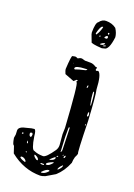

<svg xmlns="http://www.w3.org/2000/svg" viewBox="-274 -692 683 980"><g transform="rotate(20 67.0 -202.5)"><path d="M125 -630.9Q158.2 -630.9 180.7 -613.3Q195.3 -590.8 197.3 -568.4Q188.5 -495.1 162.1 -495.1Q162.1 -494.1 150.4 -492.2Q91.8 -496.1 91.8 -503.9V-504.9L78.1 -541L76.2 -550.8Q76.2 -603.5 89.8 -611.3Q104.5 -630.9 125 -630.9ZM96.7 -553.7V-552.7L100.6 -547.9Q113.3 -563.5 121.1 -592.8V-596.7H118.2Q107.4 -596.7 96.7 -553.7ZM157.2 -578.1 155.3 -575.2V-572.3L159.2 -568.4Q163.1 -569.3 163.1 -575.2L160.2 -578.1ZM145.5 -549.8V-547.9L147.5 -545.9H156.2Q162.1 -546.9 162.1 -553.7V-556.6L159.2 -560.5Q151.4 -560.5 145.5 -549.8ZM121.1 -549.8 118.2 -547.9V-545.9L121.1 -543L125 -546.9V-549.8ZM135.7 -509.8V-507.8H140.6Q153.3 -507.8 159.2 -518.6V-521.5Q148.4 -521.5 135.7 -509.8ZM152.3 -503.9H153.3Q167 -505.9 167 -509.8V-511.7H165Q152.3 -508.8 152.3 -503.9ZM72.3 -408.2H75.2L92.8 -403.3H123Q137.7 -403.3 153.3 -392.6Q163.1 -392.6 163.1 -388.7Q160.2 -384.8 160.2 -380.9V-377.9L163.1 -374L173.8 -377H174.8Q194.3 -366.2 198.2 -285.2Q205.1 -258.8 212.9 -121.1Q216.8 54.7 221.7 54.7Q221.7 60.5 212.9 77.1Q208 94.7 208 108.4V109.4Q187.5 160.2 152.3 191.4L104.5 219.7Q86.9 226.6 78.1 226.6Q-11.7 226.6 -86.9 166L-99.6 127.9Q-107.4 127.9 -113.3 90.8L-110.4 72.3V69.3L-111.3 49.8Q-111.3 28.3 -68.4 20.5Q-42 12.7 -31.2 12.7Q-21.5 12.7 -18.6 47.9Q-7.8 118.2 7.8 118.2Q28.3 127.9 57.6 127.9Q74.2 127.9 110.4 75.2Q118.2 62.5 118.2 49.8V44.9L113.3 -11.7L114.3 -45.9Q99.6 -285.2 89.8 -285.2L87.9 -286.1V-288.1L91.8 -293.9V-296.9H85.9L73.2 -285.2Q23.4 -303.7 22.5 -304.7Q14.6 -323.2 14.6 -329.1Q18.6 -403.3 24.4 -403.3L39.1 -406.2Q43.9 -406.2 53.7 -401.4Q64.5 -408.2 72.3 -408.2ZM43.9 -372.1H40V-371.1H43.9ZM54.7 -348.6V-346.7L57.6 -343.8H60.5Q73.2 -349.6 112.3 -358.4L119.1 -362.3V-365.2H109.4Q54.7 -363.3 54.7 -348.6ZM147.5 -280.3V-276.4H150.4Q153.3 -277.3 153.3 -285.2V-288.1L152.3 -290Q147.5 -290 147.5 -280.3ZM189.5 -269.5 186.5 -268.6Q186.5 -239.3 196.3 -197.3H197.3Q199.2 -197.3 199.2 -201.2Q195.3 -269.5 189.5 -269.5ZM201.2 -162.1 198.2 -160.2V-142.6L201.2 -138.7Q206.1 -141.6 206.1 -147.5V-152.3L203.1 -162.1ZM208 -100.6H205.1V-92.8L206.1 -91.8H208ZM136.7 -55.7H131.8L130.9 -48.8V-2L134.8 77.1H135.7Q138.7 77.1 140.6 65.4ZM-44.9 40V41Q-44.9 55.7 -34.2 57.6Q-30.3 53.7 -30.3 46.9V40L-34.2 35.2H-37.1Q-43 35.2 -44.9 40ZM-79.1 48.8 -83 50.8V56.6H-79.1L-75.2 52.7V50.8ZM-43.9 81.1H-44.9V83Q-43 93.8 -40 93.8Q-37.1 93.8 -37.1 90.8Q-41 82 -43.9 81.1ZM153.3 85.9 150.4 88.9V90.8H153.3L156.2 86.9V85.9ZM159.2 92.8V100.6H162.1Q167 97.7 167 88.9V86.9Q162.1 86.9 159.2 92.8ZM127.9 100.6 123 105.5 126 108.4 130.9 103.5V100.6ZM94.7 131.8V133.8H96.7Q122.1 127.9 122.1 113.3L118.2 111.3Q107.4 119.1 94.7 131.8ZM-33.2 132.8V133.8L-31.2 138.7H-26.4V137.7Q-28.3 132.8 -33.2 132.8ZM19.5 135.7H14.6V136.7Q14.6 145.5 33.2 157.2H40V156.2Q40 144.5 19.5 135.7ZM149.4 166H153.3Q170.9 150.4 170.9 138.7V137.7H168.9Q152.3 152.3 149.4 166ZM85.9 158.2V163.1H91.8Q103.5 163.1 121.1 141.6L118.2 138.7Q85.9 152.3 85.9 158.2ZM60.5 164.1 57.6 167V168L64.5 169.9H75.2L78.1 167L75.2 164.1ZM-43.9 167 -48.8 170.9Q-48.8 178.7 -19.5 187.5Q-16.6 187.5 -16.6 182.6Q-26.4 167 -43.9 167ZM76.2 207V210H78.1Q96.7 210 114.3 189.5V187.5L112.3 184.6H110.4Q96.7 184.6 76.2 207Z"/></g></svg>

Font: Love Ya Like A Sister
Style: Regular
Weight: 400
Designer: Kimberly Geswein
Foundry: Kimberly Geswein
Version: Version 1.002 2007